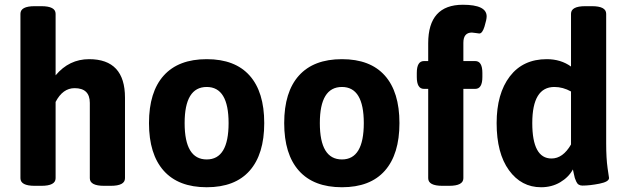

<svg xmlns="http://www.w3.org/2000/svg" viewBox="-20 -780 2633 808"><path d="M506 -369V-30Q506 2 446 2H418Q358 2 358 -30V-347Q358 -409 294 -409Q244 -409 214 -351V-30Q214 2 154 2H126Q66 2 66 -30V-722Q66 -754 126 -754H154Q214 -754 214 -722V-463Q271 -531 355 -531Q506 -531 506 -369Z M942 -262Q942 -414 850 -414Q757 -414 757 -262Q757 -109 850 -109Q942 -109 942 -262ZM1030.5 -462Q1092 -393 1092 -262Q1092 -131 1030.5 -61.5Q969 8 850 8Q731 8 669 -61.5Q607 -131 607 -262Q607 -393 669 -462Q731 -531 850 -531Q969 -531 1030.5 -462Z M1511 -262Q1511 -414 1419 -414Q1326 -414 1326 -262Q1326 -109 1419 -109Q1511 -109 1511 -262ZM1599.5 -462Q1661 -393 1661 -262Q1661 -131 1599.5 -61.5Q1538 8 1419 8Q1300 8 1238 -61.5Q1176 -131 1176 -262Q1176 -393 1238 -462Q1300 -531 1419 -531Q1538 -531 1599.5 -462Z M2028 -711Q2028 -698 2019 -668.5Q2010 -639 1997 -639Q1994 -639 1982.5 -641Q1971 -643 1966 -643Q1930 -643 1930 -600V-523H1980Q2010 -523 2010 -473V-456Q2010 -406 1980 -406H1930V-30Q1930 2 1870 2H1842Q1782 2 1782 -30V-406H1764Q1734 -406 1734 -456V-473Q1734 -523 1764 -523H1782V-598Q1782 -760 1928 -760Q2028 -760 2028 -711Z M2383 -172V-395Q2349 -414 2313 -414Q2220 -414 2220 -262Q2220 -113 2301 -113Q2349 -113 2383 -172ZM2543 -31Q2543 -15 2502.5 -7Q2462 1 2431 1Q2422 1 2415.5 -3Q2409 -7 2405 -16Q2401 -25 2399 -31Q2397 -37 2394.5 -50.5Q2392 -64 2391 -67Q2373 -34 2337.5 -13Q2302 8 2257 8Q2174 8 2122 -63.5Q2070 -135 2070 -262Q2070 -386 2125.5 -458.5Q2181 -531 2281 -531Q2340 -531 2383 -500V-722Q2383 -754 2443 -754H2471Q2531 -754 2531 -722V-176Q2531 -114 2537 -72Z"/></svg>

Font: mmAsap
Style: Bold
Weight: 700
Designer: Pablo Cosgaya
Foundry: Omnibus-Type
Version: Version 1.001